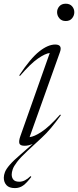

<svg xmlns="http://www.w3.org/2000/svg" viewBox="-69 -756 410 1009"><path d="M231 -692Q231 -709.5 243 -723Q255 -736.5 276.5 -736.5Q298 -736.5 309.8 -723Q321.5 -709.5 321.5 -692Q321.5 -674 309.8 -659.8Q298 -645.5 276.5 -645.5Q255 -645.5 243 -659.8Q231 -674 231 -692ZM150.5 -32.5 75.5 37Q38.5 71.5 20.8 94.8Q3 118 -2.2 133.8Q-7.5 149.5 -7.5 161Q-7.5 178 1.8 188.5Q11 199 32.5 199Q62 199 91.5 169.5L95.5 173.5Q71.5 205.5 52.5 219Q33.5 232.5 9.5 232.5Q-21 232.5 -35 217Q-49 201.5 -49 178Q-49 164 -42.8 148Q-36.5 132 -17.5 110Q1.5 88 40 55L103 0Q81.5 10 60.5 10Q36.5 10 32.8 -2.5Q29 -15 38 -40.5L192.5 -477.5Q169 -475 130.2 -448.2Q91.5 -421.5 36 -357L32 -360Q91 -449 137 -485.5Q183 -522 221 -522Q260.5 -522 246 -482L86.5 -35.5Q110.5 -37.5 150.2 -63.8Q190 -90 247 -154L251 -151Q221.5 -110 198.2 -82.5Q175 -55 150.5 -32.5Z"/></svg>

Font: Newsreader Display Light
Style: Italic
Weight: 300
Italic angle: -17°
Designer: Hugues Gentile
Foundry: Production Type
Version: Version 1.001